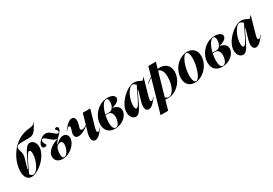

<svg xmlns="http://www.w3.org/2000/svg" viewBox="48 -1953 4719 3318"><g transform="rotate(-30 2408.0 -294.0)"><path d="M325 -399C342 -399 357 -383 357 -329C357 -183 261 -8 187 -8C155 -8 132 -33 125 -56L191 -193C261 -338 294 -399 325 -399ZM16 -166C16 -39 75 12 144 12C281 12 514 -193 514 -376C514 -465 458 -518 404 -518C324 -518 278 -398 181 -199L151 -139H142L197 -330C229 -442 177 -479 183 -536C187 -571 210 -592 271 -593L442 -595C529 -596 562 -650 603 -720L643 -788H636C613 -758 599 -748 551 -741L494 -734C179 -692 16 -376 16 -166Z M757 -86C757 -134 767 -177 784 -216C810 -241 836 -260 864 -260C890 -260 912 -241 912 -193C912 -113 855 -3 801 -3C774 -3 757 -26 757 -86ZM548 -366C548 -339 566 -321 594 -321C615 -321 632 -332 640 -340C613 -385 604 -414 604 -434C604 -459 617 -468 631 -468C687 -468 757 -343 853 -338V-336C758 -308 616 -231 616 -114C616 -42 670 12 767 12C912 12 1054 -126 1054 -239C1054 -300 1015 -337 962 -337C901 -337 839 -283 796 -240H795C822 -292 859 -335 897 -371C950 -425 969 -457 969 -483C969 -506 953 -520 933 -520C915 -520 902 -508 896 -500C919 -481 933 -459 933 -437C933 -421 925 -413 912 -413C860 -413 808 -520 718 -520C634 -520 548 -425 548 -366Z M1057 -370H1066C1089 -398 1110 -424 1132 -424C1149 -424 1160 -410 1143 -354L1131 -318C1106 -237 1135 -192 1196 -192C1263 -192 1340 -244 1391 -279H1393L1362 -176C1322 -37 1362 12 1413 12C1478 12 1541 -73 1592 -138H1583C1561 -111 1544 -89 1525 -89C1507 -89 1492 -108 1513 -178L1607 -508H1458L1398 -297C1373 -280 1341 -262 1310 -262C1281 -262 1267 -278 1280 -320L1291 -356C1328 -474 1291 -520 1241 -520C1174 -520 1108 -436 1057 -370Z M1618 -180C1618 -62 1685 12 1809 12C1958 12 2075 -98 2075 -202C2075 -288 1993 -316 1945 -325V-327C2007 -341 2094 -376 2094 -438C2094 -483 2048 -520 1949 -520C1781 -520 1618 -360 1618 -180ZM1761 -136C1761 -180 1767 -228 1778 -275H1829C1879 -275 1914 -237 1914 -159C1914 -73 1875 1 1827 1C1786 1 1761 -42 1761 -136ZM1780 -286C1808 -403 1863 -508 1922 -508C1946 -508 1962 -488 1962 -436C1962 -357 1921 -286 1859 -286Z M2303 -109C2287 -109 2271 -125 2271 -179C2271 -325 2367 -500 2442 -500C2469 -500 2493 -477 2508 -461L2437 -315C2367 -171 2335 -109 2303 -109ZM2115 -133C2115 -42 2170 12 2224 12C2304 12 2350 -110 2447 -309L2477 -369H2486L2430 -176C2390 -38 2430 12 2481 12C2546 12 2608 -73 2659 -138H2650C2628 -111 2611 -89 2593 -89C2575 -89 2560 -107 2581 -178L2677 -518H2672L2631 -471C2574 -498 2531 -520 2485 -520C2344 -520 2115 -314 2115 -133Z M2843 -641 2791 -458C2749 -435 2709 -405 2674 -370H2683C2718 -397 2753 -422 2786 -442L2602 200H2754L2807 9C2832 11 2852 12 2865 12C3031 12 3190 -152 3190 -333C3190 -454 3111 -520 3000 -520C2986 -520 2973 -519 2958 -517L2994 -641ZM2818 -30 2950 -489C3008 -476 3040 -416 3040 -308C3040 -143 2967 0 2883 0C2859 0 2836 -11 2818 -30Z M3723 -337C3723 -456 3647 -520 3546 -520C3382 -520 3224 -364 3224 -171C3224 -56 3296 12 3400 12C3563 12 3723 -152 3723 -337ZM3372 -138C3372 -294 3446 -507 3521 -507C3550 -507 3574 -463 3574 -380C3574 -225 3502 -2 3430 -2C3395 -2 3372 -51 3372 -138Z M3757 -180C3757 -62 3824 12 3948 12C4097 12 4214 -98 4214 -202C4214 -288 4132 -316 4084 -325V-327C4146 -341 4233 -376 4233 -438C4233 -483 4187 -520 4088 -520C3920 -520 3757 -360 3757 -180ZM3900 -136C3900 -180 3906 -228 3917 -275H3968C4018 -275 4053 -237 4053 -159C4053 -73 4014 1 3966 1C3925 1 3900 -42 3900 -136ZM3919 -286C3947 -403 4002 -508 4061 -508C4085 -508 4101 -488 4101 -436C4101 -357 4060 -286 3998 -286Z M4442 -109C4426 -109 4410 -125 4410 -179C4410 -325 4506 -500 4581 -500C4608 -500 4632 -477 4647 -461L4576 -315C4506 -171 4474 -109 4442 -109ZM4254 -133C4254 -42 4309 12 4363 12C4443 12 4489 -110 4586 -309L4616 -369H4625L4569 -176C4529 -38 4569 12 4620 12C4685 12 4747 -73 4798 -138H4789C4767 -111 4750 -89 4732 -89C4714 -89 4699 -107 4720 -178L4816 -518H4811L4770 -471C4713 -498 4670 -520 4624 -520C4483 -520 4254 -314 4254 -133Z"/></g></svg>

Font: Nyght Serif Bold Italic
Style: Regular
Weight: 700
Italic angle: -16°
Designer: Maksym Kobuzan
Version: Version 0.410;Glyphs 3.1.2 (3151)